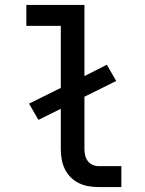

<svg xmlns="http://www.w3.org/2000/svg" viewBox="-20 -760 590 780"><path d="M473 0H381Q360 0 339.5 -3.5Q319 -7 300.5 -16Q282 -25 267 -40Q252 -55 243 -74Q234 -93 230.5 -113.5Q227 -134 227 -155V-318L136 -273L98 -339L227 -403V-655H87V-740H323V-451L414 -497L452 -431L323 -367V-155Q323 -142 326 -129Q329 -116 336.5 -106Q344 -96 356 -90.5Q368 -85 381 -85H473Z"/></svg>

Font: Lode Dark
Style: Bold
Weight: 700
Monospace: yes
Designer: Belleve Invis
Foundry: Belleve Invis
Version: Version 29.2.0; ttfautohint (v1.8.3)